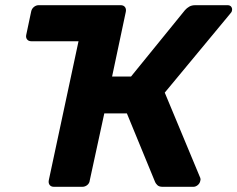

<svg xmlns="http://www.w3.org/2000/svg" viewBox="-20 -720 915 740"><path d="M282 -561H101Q90 -561 84.5 -568Q79 -575 81 -585L100 -675Q102 -686 110.5 -693Q119 -700 129 -700H445Q456 -700 461.5 -693Q467 -686 465 -675ZM857 -700Q867 -700 871.5 -693.5Q876 -687 874 -679Q873 -673 867 -667L615 -363L752 -34Q754 -29 752 -23Q750 -13 742 -6.5Q734 0 725 0H607Q593 0 586.5 -6.5Q580 -13 578 -18L469 -283H382L326 -25Q325 -14 316.5 -7Q308 0 297 0H188Q177 0 171.5 -7Q166 -14 168 -25L307 -675Q309 -686 317 -693Q325 -700 336 -700H445Q456 -700 461.5 -693Q467 -686 465 -675L412 -425H485L693 -681Q700 -689 709.5 -694.5Q719 -700 733 -700Z"/></svg>

Font: Rubik SemiBold
Style: Italic
Weight: 600
Italic angle: -12°
Designer: Hubert and Fischer
Foundry: Hubert and Fischer
Version: Version 2.300;gftools[0.9.30]